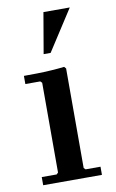

<svg xmlns="http://www.w3.org/2000/svg" viewBox="-83 -766 488 811"><g transform="rotate(-10 161.0 -360.0)"><path d="M223 -35H287V0H35V-35H99L106 -42V-427L99 -434H35V-469Q61 -469 91.5 -469.5Q122 -470 152.5 -472Q183 -474 209 -477L216 -469V-42ZM133 -545 163 -720H276L163 -545Z"/></g></svg>

Font: Brygada 1918 SemiBold
Style: Regular
Weight: 600
Designer: Mateusz Machalski | Borys Kosmynka | Przemek Hoffer
Foundry: NIEPODLEGLA 2018
Version: Version 3.006